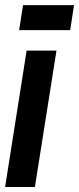

<svg xmlns="http://www.w3.org/2000/svg" viewBox="-36 -746 315 766"><path d="M103.2 0H-15.6L70.2 -544H189.3ZM40.3 -625.8 55.9 -725.6H259.3L244.1 -625.8Z"/></svg>

Font: Georama ExtraCondensed Thin
Style: Italic
Weight: 100
Width: 2
Italic angle: -9°
Designer: Jean-Baptiste Levee
Foundry: Production Type
Version: Version 1.001